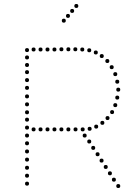

<svg xmlns="http://www.w3.org/2000/svg" viewBox="-20 -942 692 966"><path d="M301 -828Q291 -828 291 -838Q291 -848 301 -848Q311 -848 311 -838Q311 -828 301 -828ZM322 -852Q312 -852 312 -862Q312 -872 322 -872Q332 -872 332 -862Q332 -852 322 -852ZM343 -877Q333 -877 333 -887Q333 -897 343 -897Q353 -897 353 -887Q353 -877 343 -877ZM364 -902Q354 -902 354 -912Q354 -922 364 -922Q374 -922 374 -912Q374 -902 364 -902ZM116 -211Q106 -211 106 -221Q106 -231 116 -231Q126 -231 126 -221Q126 -211 116 -211ZM116 -170Q106 -170 106 -180Q106 -190 116 -190Q126 -190 126 -180Q126 -170 116 -170ZM116 -129Q106 -129 106 -139Q106 -149 116 -149Q126 -149 126 -139Q126 -129 116 -129ZM116 -88Q106 -88 106 -98Q106 -108 116 -108Q126 -108 126 -98Q126 -88 116 -88ZM116 -529Q106 -529 106 -539Q106 -549 116 -549Q126 -549 126 -539Q126 -529 116 -529ZM116 -490Q106 -490 106 -500Q106 -510 116 -510Q126 -510 126 -500Q126 -490 116 -490ZM116 -447Q106 -447 106 -457Q106 -467 116 -467Q126 -467 126 -457Q126 -447 116 -447ZM116 -367Q106 -367 106 -377Q106 -387 116 -387Q126 -387 126 -377Q126 -367 116 -367ZM116 -330Q106 -330 106 -340Q106 -350 116 -350Q126 -350 126 -340Q126 -330 116 -330ZM116 -290Q106 -290 106 -300Q106 -310 116 -310Q126 -310 126 -300Q126 -290 116 -290ZM116 -250Q106 -250 106 -260Q106 -270 116 -270Q126 -270 126 -260Q126 -250 116 -250ZM116 -680Q106 -680 106 -690Q106 -700 116 -700Q126 -700 126 -690Q126 -680 116 -680ZM116 -643Q106 -643 106 -653Q106 -663 116 -663Q126 -663 126 -653Q126 -643 116 -643ZM116 -605Q106 -605 106 -615Q106 -625 116 -625Q126 -625 126 -615Q126 -605 116 -605ZM116 -569Q106 -569 106 -579Q106 -589 116 -589Q126 -589 126 -579Q126 -569 116 -569ZM116 -407Q106 -407 106 -417Q106 -427 116 -427Q126 -427 126 -417Q126 -407 116 -407ZM116 -48Q106 -48 106 -58Q106 -68 116 -68Q126 -68 126 -58Q126 -48 116 -48ZM116 -8Q106 -8 106 -18Q106 -28 116 -28Q126 -28 126 -18Q126 -8 116 -8ZM149 -683Q139 -683 139 -693Q139 -703 149 -703Q159 -703 159 -693Q159 -683 149 -683ZM184 -683Q174 -683 174 -693Q174 -703 184 -703Q194 -703 194 -693Q194 -683 184 -683ZM219 -683Q209 -683 209 -693Q209 -703 219 -703Q229 -703 229 -693Q229 -683 219 -683ZM254 -683Q244 -683 244 -693Q244 -703 254 -703Q264 -703 264 -693Q264 -683 254 -683ZM289 -684Q279 -684 279 -694Q279 -704 289 -704Q299 -704 299 -694Q299 -684 289 -684ZM324 -684Q314 -684 314 -694Q314 -704 324 -704Q334 -704 334 -694Q334 -684 324 -684ZM359 -684Q349 -684 349 -694Q349 -704 359 -704Q369 -704 369 -694Q369 -684 359 -684ZM394 -683Q384 -683 384 -693Q384 -703 394 -703Q404 -703 404 -693Q404 -683 394 -683ZM429 -679Q419 -679 419 -689Q419 -699 429 -699Q439 -699 439 -689Q439 -679 429 -679ZM149 -281Q139 -281 139 -291Q139 -301 149 -301Q159 -301 159 -291Q159 -281 149 -281ZM184 -281Q174 -281 174 -291Q174 -301 184 -301Q194 -301 194 -291Q194 -281 184 -281ZM219 -281Q209 -281 209 -291Q209 -301 219 -301Q229 -301 229 -291Q229 -281 219 -281ZM254 -281Q244 -281 244 -291Q244 -301 254 -301Q264 -301 264 -291Q264 -281 254 -281ZM289 -281Q279 -281 279 -291Q279 -301 289 -301Q299 -301 299 -291Q299 -281 289 -281ZM324 -281Q314 -281 314 -291Q314 -301 324 -301Q334 -301 334 -291Q334 -281 324 -281ZM360 -281Q350 -281 350 -291Q350 -301 360 -301Q370 -301 370 -291Q370 -281 360 -281ZM396 -281Q386 -281 386 -291Q386 -301 396 -301Q406 -301 406 -291Q406 -281 396 -281ZM431 -284Q421 -284 421 -294Q421 -304 431 -304Q441 -304 441 -294Q441 -284 431 -284ZM462 -668Q452 -668 452 -678Q452 -688 462 -688Q472 -688 472 -678Q472 -668 462 -668ZM464 -315Q474 -315 474 -305Q474 -295 464 -295Q454 -295 454 -305Q454 -315 464 -315ZM492 -670Q502 -670 502 -660Q502 -650 492 -650Q482 -650 482 -660Q482 -670 492 -670ZM520 -645Q530 -645 530 -635Q530 -625 520 -625Q510 -625 510 -635Q510 -645 520 -645ZM542 -614Q552 -614 552 -604Q552 -594 542 -594Q532 -594 532 -604Q532 -614 542 -614ZM560 -579Q570 -579 570 -569Q570 -559 560 -559Q550 -559 550 -569Q550 -579 560 -579ZM570 -541Q580 -541 580 -531Q580 -521 570 -521Q560 -521 560 -531Q560 -541 570 -541ZM575 -501Q585 -501 585 -491Q585 -481 575 -481Q565 -481 565 -491Q565 -501 575 -501ZM570 -461Q580 -461 580 -451Q580 -441 570 -441Q560 -441 560 -451Q560 -461 570 -461ZM560 -423Q570 -423 570 -413Q570 -403 560 -403Q550 -403 550 -413Q550 -423 560 -423ZM544 -388Q554 -388 554 -378Q554 -368 544 -368Q534 -368 534 -378Q534 -388 544 -388ZM521 -358Q531 -358 531 -348Q531 -338 521 -338Q511 -338 511 -348Q511 -358 521 -358ZM495 -334Q505 -334 505 -324Q505 -314 495 -314Q485 -314 485 -324Q485 -334 495 -334ZM429 -220Q419 -220 419 -230Q419 -240 429 -240Q439 -240 439 -230Q439 -220 429 -220ZM449 -188Q439 -188 439 -198Q439 -208 449 -208Q459 -208 459 -198Q459 -188 449 -188ZM512 -92Q502 -92 502 -102Q502 -112 512 -112Q522 -112 522 -102Q522 -92 512 -92ZM533 -60Q523 -60 523 -70Q523 -80 533 -80Q543 -80 543 -70Q543 -60 533 -60ZM471 -156Q461 -156 461 -166Q461 -176 471 -176Q481 -176 481 -166Q481 -156 471 -156ZM491 -124Q481 -124 481 -134Q481 -144 491 -144Q501 -144 501 -134Q501 -124 491 -124ZM553 -28Q543 -28 543 -38Q543 -48 553 -48Q563 -48 563 -38Q563 -28 553 -28ZM575 4Q565 4 565 -6Q565 -16 575 -16Q585 -16 585 -6Q585 4 575 4ZM406 -250Q396 -250 396 -260Q396 -270 406 -270Q416 -270 416 -260Q416 -250 406 -250Z"/></svg>

Font: Raleway Dots
Style: Regular
Weight: 400
Designer: Matt McInerney, Pablo Impallari, Rodrigo Fuenzalida, Brenda Gallo
Foundry: Matt McInerney, Pablo Impallari, Rodrigo Fuenzalida, Brenda Gallo
Version: Version 1.000